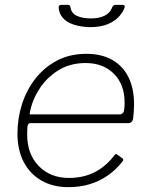

<svg xmlns="http://www.w3.org/2000/svg" viewBox="-20 -762 617 792"><path d="M262 10Q198 10 150.5 -17.5Q103 -45 77.5 -94.5Q52 -144 52 -211Q52 -273 70.5 -331.5Q89 -390 125.5 -437Q162 -484 215 -512Q268 -540 336 -540Q398 -540 442 -515.5Q486 -491 509.5 -444.5Q533 -398 533 -331Q533 -317 532 -302.5Q531 -288 529 -272Q528 -265 523 -259.5Q518 -254 510 -254H104Q98 -254 95 -246.5Q92 -239 92 -208Q92 -126 140 -77Q188 -28 264 -28Q325 -28 372 -52.5Q419 -77 453 -123Q457 -127 459.5 -126.5Q462 -126 464 -124L485 -109Q490 -106 487 -98Q459 -62 424.5 -38Q390 -14 349.5 -2Q309 10 262 10ZM472 -290Q483 -290 488.5 -298Q494 -306 494 -339Q494 -413 450 -457.5Q406 -502 333 -502Q267 -502 217.5 -470Q168 -438 138.5 -389Q109 -340 102 -290ZM351 -650Q313 -651 284 -660.5Q255 -670 239 -688.5Q223 -707 222 -732Q222 -737 225 -739.5Q228 -742 234 -742H261Q266 -742 268 -739Q270 -736 271 -731Q274 -708 296.5 -697Q319 -686 356 -686Q388 -686 411 -697Q434 -708 443 -732Q445 -737 448.5 -739.5Q452 -742 456 -742H486Q491 -742 493.5 -739Q496 -736 494 -731Q489 -715 472.5 -695.5Q456 -676 426 -663Q396 -650 351 -650Z"/></svg>

Font: Libre Franklin Thin
Style: Italic
Weight: 100
Italic angle: -8°
Designer: Pablo Impallari, Rodrigo Fuenzalida, Nhung Nguyen
Foundry: Impallari Type
Version: Version 3.000